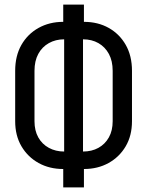

<svg xmlns="http://www.w3.org/2000/svg" viewBox="-20 -790 640 835"><path d="M255 25V-55Q195 -55 148 -81Q101 -107 73.5 -153.5Q46 -200 46 -263V-482Q46 -547 73 -594.5Q100 -642 147.5 -668.5Q195 -695 255 -695V-770H345V-695Q406 -695 453 -668.5Q500 -642 527 -594.5Q554 -547 554 -482V-263Q554 -200 526.5 -153.5Q499 -107 452 -81Q405 -55 345 -55V25ZM259 -131V-619Q222 -619 192.5 -602.5Q163 -586 146.5 -555.5Q130 -525 130 -482V-263Q130 -222 146.5 -192.5Q163 -163 192.5 -147Q222 -131 259 -131ZM341 -131Q379 -131 408 -147Q437 -163 453.5 -192.5Q470 -222 470 -263V-482Q470 -525 453.5 -555.5Q437 -586 408 -602.5Q379 -619 341 -619Z"/></svg>

Font: JetBrains Mono
Style: Regular
Weight: 400
Monospace: yes
Designer: Philipp Nurullin, Konstantin Bulenkov
Foundry: JetBrains
Version: Version 2.305